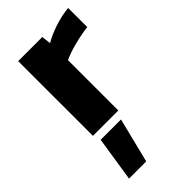

<svg xmlns="http://www.w3.org/2000/svg" viewBox="-229 -547 861 861"><g transform="rotate(-45 201.5 -117.0)"><path d="M65 -474H218L223 -430Q255 -449 301 -464.5Q347 -480 392 -484V-363Q350 -358 302 -345.5Q254 -333 226 -319V0H65ZM77 37H206L153 250H44Z"/></g></svg>

Font: Kanit SemiBold
Style: Regular
Weight: 600
Designer: Katatrad Team
Foundry: CadsonDemak
Version: Version 1.030